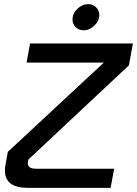

<svg xmlns="http://www.w3.org/2000/svg" viewBox="-20 -911 665 932"><path d="M116 -129Q115 -126 115 -119Q115 -104 125.5 -98Q136 -92 156 -92H534L517 1H116Q4 1 4 -83Q4 -97 7 -113L18 -174L484 -607H109L126 -700H625L606 -594L118 -137ZM332 -816Q332 -845 355.5 -868Q379 -891 408 -891Q431 -891 446.5 -875.5Q462 -860 462 -838Q462 -810 438.5 -787Q415 -764 386 -764Q363 -764 347.5 -779Q332 -794 332 -816Z"/></svg>

Font: KoHo SemiBold
Style: Italic
Weight: 600
Italic angle: -10°
Version: Version 1.000; ttfautohint (v1.6)